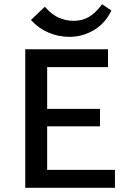

<svg xmlns="http://www.w3.org/2000/svg" viewBox="-20 -892 619 912"><path d="M526 0H100V-658H493V-573H204V-85H526ZM134 -292V-375H455V-292ZM310 -717Q256 -717 208.5 -738Q161 -759 127 -797L193 -860Q228 -820 262.5 -806.5Q297 -793 329 -793Q371 -793 403 -812Q435 -831 465 -872L509 -842Q480 -781 426 -749Q372 -717 310 -717Z"/></svg>

Font: Ysabeau Office SemiBold
Style: Regular
Weight: 600
Designer: Christian Thalmann (Catharsis Fonts)
Version: Version 2.001;gftools[0.9.30]; featfreeze: tnum,lnum,ss02